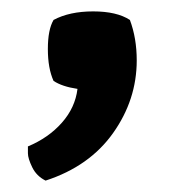

<svg xmlns="http://www.w3.org/2000/svg" viewBox="-20 -148 319 337"><path d="M208 -113Q220 -81 220 -42Q220 27 178.5 85.5Q137 144 60 169Q44 161 36.5 145.5Q29 130 29 121Q29 112 29 109Q65 94 88.5 67.5Q112 41 116 8Q89 4 74 -6Q64 -28 64 -62Q64 -96 74 -113Q102 -128 143.5 -128Q185 -128 208 -113Z"/></svg>

Font: Signika Negative
Style: Semibold
Weight: 600
Designer: Anna Giedrys
Foundry: Anna Giedrys
Version: Version 1.001